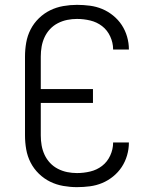

<svg xmlns="http://www.w3.org/2000/svg" viewBox="-20 -763 640 791"><path d="M297 8Q269 8 240.5 3Q212 -2 186.5 -14.5Q161 -27 140 -47.5Q119 -68 106 -93.5Q93 -119 88 -147.5Q83 -176 83 -205V-530Q83 -559 88 -587.5Q93 -616 106 -641.5Q119 -667 140 -687.5Q161 -708 186.5 -720.5Q212 -733 240.5 -738Q269 -743 297 -743Q324 -743 350.5 -739.5Q377 -736 401 -726Q425 -716 446 -699Q467 -682 481.5 -660Q496 -638 503.5 -612Q511 -586 511 -560V-559H446V-560Q446 -587 434 -613Q422 -639 400.5 -655.5Q379 -672 352 -678.5Q325 -685 297 -685Q277 -685 257 -681Q237 -677 218.5 -667.5Q200 -658 186 -643Q172 -628 163.5 -609.5Q155 -591 151.5 -571Q148 -551 148 -530V-396H363V-339H148V-205Q148 -184 151.5 -164Q155 -144 163.5 -125.5Q172 -107 186 -92Q200 -77 218.5 -67.5Q237 -58 257 -54Q277 -50 297 -50Q325 -50 352 -56.5Q379 -63 400.5 -79.5Q422 -96 434 -122Q446 -148 446 -175V-176H511V-175Q511 -149 503.5 -123Q496 -97 481.5 -75Q467 -53 446 -36Q425 -19 401 -9Q377 1 350.5 4.5Q324 8 297 8Z"/></svg>

Font: Iosevka Aile Light
Style: Regular
Weight: 300
Designer: Belleve Invis
Foundry: Belleve Invis
Version: Version 27.3.5; ttfautohint (v1.8.4)